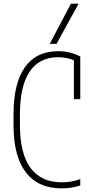

<svg xmlns="http://www.w3.org/2000/svg" viewBox="-20 -1020 540 1050"><path d="M316 10Q188 10 121 -78Q54 -166 54 -335V-395Q54 -564 116 -652Q178 -740 298 -740Q332 -740 362.5 -732.5Q393 -725 419 -711V-478H384V-710L401 -680Q360 -707 297 -707Q195 -707 142 -628Q89 -549 89 -394V-336Q89 -180 147 -101.5Q205 -23 318 -23Q347 -23 373.5 -28Q400 -33 419 -41V-6Q397 2 370.5 6Q344 10 316 10ZM289 -780H252L368 -1000H410Z"/></svg>

Font: M PLUS Code Latin ExtraLight
Style: Regular
Weight: 250
Designer: Coji Morishita
Foundry: UNDERFOREST DESIGN
Version: Version 1.002; ttfautohint (v1.8.3)